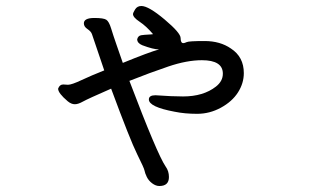

<svg xmlns="http://www.w3.org/2000/svg" viewBox="-20 -551 1040 641"><path d="M512 70Q500 70 488 61Q476 52 470 39.5Q464 27 462.5 18.5Q461 10 438 -36Q415 -82 351 -255Q273 -221 257 -212Q241 -203 230 -203Q218 -203 206 -213Q174 -240 174 -255Q179 -269 191 -269L207 -268Q219 -268 252 -283.5Q285 -299 328 -316L287 -437Q284 -446 272 -454Q260 -462 260 -473Q260 -491 295 -491Q326 -491 335 -485Q344 -479 351 -456Q358 -433 369 -401.5Q380 -370 390 -341Q478 -377 511 -386Q492 -386 455 -400Q438 -407 438 -420Q441 -432 452 -433.5Q463 -435 474.5 -435.5Q486 -436 491 -437Q468 -464 446 -478.5Q424 -493 424 -504Q424 -508 431 -519.5Q438 -531 452 -531Q476 -531 529.5 -486Q583 -441 583 -424Q583 -407 592 -407Q596 -407 603.5 -410.5Q611 -414 663 -414Q715 -414 751 -389Q794 -361 794 -307Q794 -273 774.5 -242.5Q755 -212 717.5 -191.5Q680 -171 638 -171Q597 -171 563 -178Q477 -194 477 -219Q477 -233 499 -233Q554 -229 591 -229Q659 -229 701 -262Q724 -280 724 -305Q724 -350 654 -350Q604 -350 542 -329Q480 -308 412 -281Q505 -36 533 5Q544 20 544 40Q544 70 512 70Z"/></svg>

Font: LXGW WenKai Mono Medium
Style: Regular
Weight: 500
Monospace: yes
Designer: LXGW / Fontworks Inc.
Foundry: LXGW / Fontworks Inc.
Version: Version 1.520; June 14, 2025